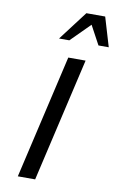

<svg xmlns="http://www.w3.org/2000/svg" viewBox="-106 -1047 677 1103"><g transform="rotate(10 233.0 -495.5)"><path d="M181.2 0H80.1L247.1 -722.2H348.1ZM465.8 -820.8H405.8L346.2 -931.2L235.8 -820.8H175.8L305.2 -991.2H415Z"/></g></svg>

Font: Perun
Style: Italic
Weight: 400
Italic angle: -12°
Foundry: Stefan Peev, Context Ltd
Version: Version 001.000